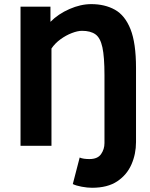

<svg xmlns="http://www.w3.org/2000/svg" viewBox="-20 -704 725 927"><path d="M424.3 202.6Q401.9 202.6 374.5 197.5Q347.2 192.4 331.5 184.6L364.7 56.6Q373 60.5 385.7 62.3Q398.4 64 411.6 64Q451.2 64 467.8 40.3Q484.4 16.6 484.4 -13.2Q484.4 -48.8 484.4 -103Q484.4 -157.2 484.4 -219.7Q484.4 -282.2 484.4 -341.8Q484.4 -429.7 474.4 -475.6Q464.4 -521.5 440.7 -538.3Q417 -555.2 376 -555.2Q355 -555.2 326.9 -544.4Q298.8 -533.7 272.2 -514.4Q245.6 -495.1 228.5 -469.7V0H79.1V-671.9H223.6V-598.6Q261.2 -636.7 315.4 -660.4Q369.6 -684.1 420.4 -684.1Q486.3 -684.1 534.9 -657Q583.5 -629.9 610.1 -563Q636.7 -496.1 636.7 -376Q636.7 -314.5 636.7 -249.5Q636.7 -184.6 636.7 -124.8Q636.7 -64.9 636.7 -18.1Q636.7 39.6 614.7 89.8Q592.8 140.1 546.1 171.4Q499.5 202.6 424.3 202.6Z"/></svg>

Font: Akatab Black
Style: Regular
Weight: 900
Designer: SIL Global
Foundry: SIL Global
Version: Version 4.000